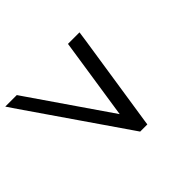

<svg xmlns="http://www.w3.org/2000/svg" viewBox="-237 -793 1024 1024"><g transform="rotate(-45 274.5 -281.5)"><path d="M-69.7 -527 290.4 -4 306.9 20H360.9L364.4 -4L444.3 -527L452.3 -583H365.3L361.7 -559L295.5 -123L-4.3 -559L-20.7 -583H-107.7Z"/></g></svg>

Font: Nordica Advanced
Style: RegularLObl
Weight: 300
Version: Version 1.07